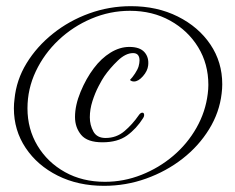

<svg xmlns="http://www.w3.org/2000/svg" viewBox="-20 -586 761 622"><path d="M317 16Q233 16 167 -17Q101 -50 63 -107Q25 -164 25 -235Q25 -243 25.5 -250.5Q26 -258 27 -265Q33 -327 66 -381Q99 -435 151.5 -477Q204 -519 269 -542.5Q334 -566 404 -566Q489 -566 556 -532.5Q623 -499 661.5 -442Q700 -385 700 -313Q700 -306 699.5 -298.5Q699 -291 698 -283Q691 -222 657.5 -167.5Q624 -113 571.5 -72Q519 -31 453.5 -7.5Q388 16 317 16ZM320 3Q381 3 438 -19.5Q495 -42 541 -81Q587 -120 616.5 -172Q646 -224 653 -282Q654 -290 654.5 -297Q655 -304 655 -311Q655 -379 622 -433Q589 -487 531.5 -519Q474 -551 401 -551Q336 -551 276 -525.5Q216 -500 169.5 -456Q123 -412 96 -355Q69 -298 69 -235Q69 -168 101.5 -114Q134 -60 190.5 -28.5Q247 3 320 3ZM312 -125Q263 -125 243 -149Q223 -173 223 -207Q223 -245 241 -288.5Q259 -332 284 -365Q308 -397 338 -415.5Q368 -434 399 -434Q433 -434 448 -417Q463 -400 460 -374Q458 -356 443 -339Q428 -322 414 -322Q406 -322 401 -327Q409 -335 417.5 -348Q426 -361 429 -371Q432 -382 432 -390Q432 -414 411 -414Q387 -414 361.5 -389.5Q336 -365 318 -339Q311 -329 299.5 -307Q288 -285 279.5 -258.5Q271 -232 271 -206Q271 -181 282.5 -160Q294 -139 322 -139Q357 -139 383 -161Q409 -183 429 -212Q435 -221 441 -221Q447 -221 447 -213Q447 -209 444 -204Q422 -169 391.5 -147Q361 -125 312 -125Z"/></svg>

Font: Great Vibes
Style: Regular
Weight: 400
Designer: Robert E. Leuschke, Viktoriya Grabowska, Viviana Monsalve, Eben Sorkin
Foundry: Robert E. Leuschke
Version: Version 1.103; ttfautohint (v1.8.4.7-5d5b)